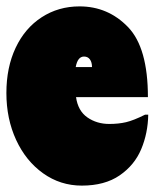

<svg xmlns="http://www.w3.org/2000/svg" viewBox="-20 -566 484 601"><path d="M444 -207Q443 -149 422 -99Q401 -49 354.5 -17Q308 15 236 15Q169 15 115 -23.5Q61 -62 30.5 -128Q0 -194 0 -275Q0 -355 29 -416.5Q58 -478 110.5 -512Q163 -546 229 -546Q318 -546 380.5 -481.5Q443 -417 443 -262H218Q224 -219 253.5 -198.5Q283 -178 322 -178Q351 -178 374.5 -183.5Q398 -189 434 -207ZM217 -356H268Q268 -371 261.5 -380Q255 -389 243 -389Q223 -389 217 -356Z"/></svg>

Font: FFF_tuoi-tre Text
Style: Regular
Weight: 700
Designer: bBox Type GmbH
Foundry: bBox Type GmbH
Version: Version 1.001